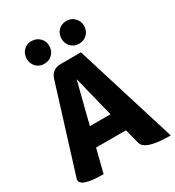

<svg xmlns="http://www.w3.org/2000/svg" viewBox="-224 -1095 1116 1224"><g transform="rotate(-30 334.0 -482.5)"><path d="M267 -372 251 -309H403L387 -372Q377 -411 357 -493Q337 -575 328 -611Q285 -443 267 -372ZM174 0Q-8 0 11 -62L204 -683Q223 -745 288 -745H437L668 0Q480 0 465 -63L437 -171H217L174 0ZM199 -798Q163 -798 140 -822Q117 -846 117 -882Q117 -917 140 -941Q163 -965 199 -965Q235 -965 259 -941Q283 -917 283 -882Q283 -846 259 -822Q236 -798 199 -798ZM396 -822Q373 -846 373 -882Q373 -917 396 -941Q420 -965 456 -965Q492 -965 515 -941Q539 -917 539 -882Q539 -846 515 -822Q492 -798 456 -798Q420 -798 396 -822Z"/></g></svg>

Font: Swei Half Moon CJK SC
Style: Black
Weight: 900
Version: Version 2.071